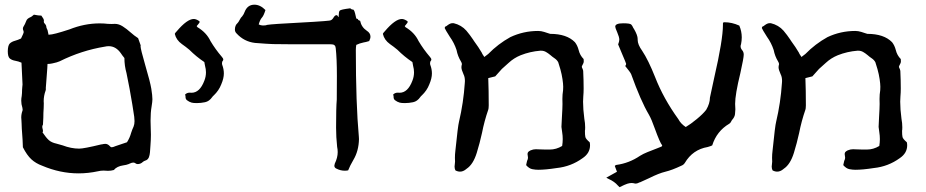

<svg xmlns="http://www.w3.org/2000/svg" viewBox="-20 -717 3891 807"><path d="M310.1 11.7Q232.9 11.7 157.2 -20.5Q130.4 -30.3 111.8 -47.4Q93.3 -64.5 76.2 -98.1Q75.2 -131.3 73.2 -153.8Q71.3 -176.3 70.8 -198.2Q70.8 -205.1 70.1 -211.2Q69.3 -217.3 69.3 -223.1Q69.3 -237.8 74.7 -252.4Q75.2 -253.9 75.2 -255.9Q75.2 -260.7 74.2 -263.7Q69.3 -278.8 69.3 -293.9Q69.3 -303.7 71.3 -313.5Q72.8 -325.2 72.8 -339.4Q72.8 -346.7 73.7 -351.8Q74.7 -356.9 74.7 -361.8L70.3 -453.6Q56.6 -459.5 44.9 -461.4Q30.3 -463.9 21.5 -470.9Q12.7 -478 12.7 -502Q13.2 -526.4 21.2 -534.2Q29.3 -542 43.9 -545.9Q54.7 -548.8 68.4 -555.2Q79.6 -577.6 79.6 -582.5Q79.6 -585 78.6 -587.4Q76.2 -591.8 76.2 -596.7Q76.2 -602.1 80.3 -607.9Q84.5 -613.8 90.3 -628.9Q93.3 -638.7 108.4 -645Q113.8 -647.5 117.7 -651.4Q119.6 -653.3 122.6 -655.3Q142.1 -651.4 153.8 -651.4Q164.6 -637.2 164.6 -630.9L164.1 -625.5Q164.1 -621.6 168 -617.7Q174.8 -610.8 174.8 -603Q174.8 -600.6 178.7 -592.8Q180.2 -590.3 180.7 -586.4Q181.2 -582.5 184.1 -570.8Q185.1 -571.3 187 -571.3Q204.6 -571.3 271.5 -593.3Q335 -618.7 398.9 -618.7L417 -618.2Q433.1 -616.2 449.7 -616.2L462.9 -616.7Q479.5 -616.7 495.8 -606.2Q512.2 -595.7 528.3 -581.3Q544.4 -566.9 560.5 -556.6L571.3 -526.4Q570.8 -525.4 570.8 -522.5Q570.8 -511.2 590.3 -443.8Q611.3 -372.6 616 -343.8Q620.6 -314.9 620.6 -299.8Q620.6 -290 617.2 -269.5Q612.8 -244.6 612.8 -210Q612.8 -195.8 613.5 -180.7Q614.3 -165.5 614.3 -150.9Q614.3 -129.4 612.3 -104.5Q610.8 -70.8 607.4 -61Q604 -45.4 589.4 -41.5Q584.5 -40 580.1 -36.1Q570.8 -27.3 558.6 -27.3Q555.7 -27.3 553.2 -28.3Q546.4 -33.7 539.6 -33.7Q533.7 -33.7 522.5 -28.3Q522.5 -27.8 522 -27.8Q510.7 -23.4 498.5 -22Q471.2 -18.1 458.5 -2.4Q446.3 1 434.1 1Q429.2 1 424.6 0.5Q419.9 0 415.5 0Q403.3 0 391.6 2.9Q350.6 11.7 310.1 11.7ZM313 -92.3Q332.5 -92.3 404.8 -109.9L409.2 -110.4Q416 -112.3 422.9 -112.3Q432.6 -112.3 440.9 -103.5Q444.8 -98.1 449.7 -98.1Q455.6 -98.6 461.4 -101.1L461.9 -101.6L513.7 -119.1Q525.4 -137.2 531.2 -158.7Q535.6 -172.4 541.5 -185.1Q545.4 -194.8 545.4 -208Q545.4 -223.1 540.5 -250L536.1 -278.3Q525.4 -344.2 511.7 -409.7Q502.9 -440.9 502.9 -473.1Q493.2 -484.9 488.3 -492.7Q467.3 -522.9 437 -522.9Q429.2 -522.9 420.9 -521Q322.3 -504.9 231 -459.5Q218.3 -454.1 205.1 -451.7L198.7 -450.2Q189.5 -448.2 179.7 -448.2L178.7 -429.2Q175.8 -382.8 174.1 -367.7Q172.4 -352.5 172.4 -346.2L172.9 -342.8Q172.9 -339.4 171.9 -336.9Q163.6 -314.5 163.6 -291.5L164.1 -283.2Q164.1 -272.9 163.6 -263.2Q162.1 -242.7 162.1 -222.2Q161.1 -194.8 160.6 -193.4L160.2 -192.4Q157.7 -188.5 157.7 -184.6Q157.7 -179.7 159.2 -175Q160.6 -170.4 160.6 -166Q160.6 -163.1 158.7 -160.6Q173.8 -138.2 185.3 -127.9Q196.8 -117.7 217.3 -113.3Q229.5 -110.4 243.2 -106Q279.3 -92.3 313 -92.3Z M807.1 -283.7Q793 -283.7 785.6 -285.6Q774.9 -288.6 765.6 -295.9Q759.8 -300.8 759.8 -309.1V-311Q759.8 -314.9 757.8 -319.3Q765.1 -327.6 777.8 -327.6L784.7 -327.1Q819.8 -327.1 838.9 -377.9Q845.7 -395 845.7 -413.1Q845.7 -426.3 841.8 -440.4Q840.8 -444.8 839.8 -450.7L838.9 -456.1Q804.7 -479 775.9 -507.8Q760.7 -520.5 744.6 -531.7Q720.7 -548.8 714.8 -574.2Q714.8 -577.6 722.7 -585.4Q766.6 -637.2 794.4 -637.2Q803.7 -637.2 814.9 -629.9Q819.3 -627.9 819.3 -624.5Q819.3 -622.1 810.5 -611.8L806.6 -607.4Q808.1 -606 808.8 -604.2Q809.6 -602.5 811 -602.1Q848.1 -579.6 864.7 -544.4Q885.3 -509.8 912.1 -478.5Q918.5 -471.7 918.5 -466.3Q918.5 -463.4 914.1 -458Q913.1 -455.6 913.1 -451.7Q913.1 -446.8 914.1 -444.3Q920.9 -426.3 920.9 -408.2Q920.9 -387.7 909.7 -361.8Q899.9 -336.4 878.4 -315.9Q875 -313.5 872.1 -309.1Q859.4 -291 841.8 -287.4Q824.2 -283.7 807.1 -283.7Z M1429.7 0.5Q1411.1 0.5 1395 -7.8Q1385.3 -11.7 1385.3 -20.5Q1385.3 -22.9 1387.2 -29.3Q1399.4 -54.7 1399.4 -77.6Q1399.4 -88.9 1397 -100.1Q1392.6 -140.6 1392.6 -180.7Q1392.6 -264.2 1395.5 -298.3Q1396 -309.1 1396 -397.5Q1396 -471.7 1391.1 -514.6Q1390.1 -530.8 1372.6 -530.8Q1140.1 -530.8 1127 -531.7Q1107.4 -532.2 1051.8 -536.6Q1005.9 -542 974.6 -576.2Q967.3 -583 967.3 -592.8Q967.3 -610.4 978.5 -620.1Q981.9 -623 987.3 -633.5Q992.7 -644 998 -648.4Q1004.4 -656.2 1008.3 -667Q1020 -697.3 1049.3 -697.3Q1073.7 -697.3 1095.7 -674.8Q1088.4 -650.9 1080.8 -642.8Q1073.2 -634.8 1067.4 -614.3Q1076.2 -609.9 1085 -609.9Q1099.1 -609.9 1101.6 -612.3Q1113.8 -614.3 1149.4 -616.7Q1340.8 -627 1364.3 -630.4Q1375 -631.3 1381.3 -642.3Q1387.7 -653.3 1394.5 -653.3Q1397 -653.3 1398.7 -650.9Q1400.4 -648.4 1401.4 -646.7Q1402.3 -645 1402.8 -645Q1403.8 -645 1403.8 -653.8Q1403.8 -667 1407.7 -672.1Q1411.6 -677.2 1452.1 -682.1Q1457.5 -676.8 1462.4 -676.8L1465.8 -676.3Q1469.7 -672.4 1472.4 -661.1Q1475.1 -649.9 1477.5 -639.2Q1484.9 -637.7 1484.9 -635Q1484.9 -632.3 1493.7 -629.4Q1499 -603 1521.5 -587.9Q1537.1 -578.1 1537.1 -563Q1537.1 -554.7 1531.7 -544.4Q1516.6 -539.6 1508.3 -538.6Q1491.7 -535.2 1477.5 -528.3Q1475.6 -517.1 1475.6 -506.8Q1475.6 -281.2 1488.3 -142.1L1488.8 -132.3Q1487.8 -82.5 1465.3 -44.9Q1451.2 -21 1443.4 -1Q1436.5 0.5 1429.7 0.5Z M1681.6 -283.7Q1667.5 -283.7 1660.2 -285.6Q1649.4 -288.6 1640.1 -295.9Q1634.3 -300.8 1634.3 -309.1V-311Q1634.3 -314.9 1632.3 -319.3Q1639.6 -327.6 1652.3 -327.6L1659.2 -327.1Q1694.3 -327.1 1713.4 -377.9Q1720.2 -395 1720.2 -413.1Q1720.2 -426.3 1716.3 -440.4Q1715.3 -444.8 1714.4 -450.7L1713.4 -456.1Q1679.2 -479 1650.4 -507.8Q1635.3 -520.5 1619.1 -531.7Q1595.2 -548.8 1589.4 -574.2Q1589.4 -577.6 1597.2 -585.4Q1641.1 -637.2 1668.9 -637.2Q1678.2 -637.2 1689.5 -629.9Q1693.8 -627.9 1693.8 -624.5Q1693.8 -622.1 1685.1 -611.8L1681.2 -607.4Q1682.6 -606 1683.3 -604.2Q1684.1 -602.5 1685.5 -602.1Q1722.7 -579.6 1739.3 -544.4Q1759.8 -509.8 1786.6 -478.5Q1793 -471.7 1793 -466.3Q1793 -463.4 1788.6 -458Q1787.6 -455.6 1787.6 -451.7Q1787.6 -446.8 1788.6 -444.3Q1795.4 -426.3 1795.4 -408.2Q1795.4 -387.7 1784.2 -361.8Q1774.4 -336.4 1752.9 -315.9Q1749.5 -313.5 1746.6 -309.1Q1733.9 -291 1716.3 -287.4Q1698.7 -283.7 1681.6 -283.7Z M2089.4 -427.2 2085.4 -423.8 2097.7 -436ZM2089.4 -427.2Q2078.6 -416 2061.5 -396L2032.2 -388.7Q2034.2 -337.4 2034.2 -274.4Q2033.7 -270 2033.7 -265.4Q2033.7 -260.7 2032.2 -255.9Q2015.6 -208 2005.9 -158.2Q1996.6 -115.7 1983.9 -74.7Q1968.8 -25.9 1941.4 -7.8L1938.5 -5.4Q1926.3 4.4 1913.6 4.4Q1903.8 4.4 1894 -1Q1890.6 -8.8 1890.6 -17.1Q1890.6 -21.5 1891.6 -26.9Q1892.6 -32.2 1892.6 -37.6L1892.1 -53.2Q1892.1 -68.4 1894 -83.5Q1904.8 -189.5 1909.2 -205.1Q1928.2 -285.6 1933.6 -368.2Q1934.1 -372.1 1934.1 -376.5Q1934.1 -393.6 1928.2 -404.8Q1919.4 -424.3 1919.4 -434.1Q1919.4 -439.9 1921.4 -446.8V-447.8Q1921.4 -452.1 1917.5 -458.5Q1903.8 -481 1898.9 -506.8Q1889.2 -536.6 1870.6 -562.5Q1862.8 -574.2 1855.5 -586.9L1849.1 -599.1L1850.6 -604.5Q1856.9 -606.9 1862.3 -611.8Q1873 -619.6 1881.8 -619.6H1886.7Q1919.4 -611.8 1940.4 -587.9Q1955.6 -569.8 1968.3 -550.8L1971.7 -545.4Q1992.2 -517.6 2004.9 -495.6Q2006.8 -490.2 2011.2 -484.4L2015.6 -477.5Q2024.9 -484.4 2032.2 -490.2Q2073.2 -532.2 2125 -561Q2180.2 -586.9 2241.7 -586.9Q2254.4 -586.9 2267.3 -582.8Q2280.3 -578.6 2283.2 -577.6Q2287.6 -575.7 2292.5 -574.7Q2362.3 -574.7 2396.5 -539.6Q2407.2 -525.9 2412.1 -506.8Q2417.5 -484.4 2433.1 -468.8L2433.6 -459Q2433.6 -454.1 2431.2 -449.7Q2425.3 -438.5 2425.3 -436.5Q2425.3 -434.6 2426.3 -432.6Q2429.7 -426.8 2431.2 -419.4Q2433.1 -379.4 2433.1 -344.7Q2433.1 -328.1 2431.6 -311Q2430.7 -300.3 2430.7 -289.6Q2430.7 -258.3 2436 -217.8Q2439.5 -199.7 2439.5 -182.1Q2439.5 -169.4 2438.5 -167.5Q2438.5 -148.9 2440.4 -140.9Q2442.4 -132.8 2458.5 -119.1Q2460 -112.8 2460 -106.4Q2460 -73.2 2428.7 -52.2Q2380.4 -17.1 2319.8 -10.7Q2272.9 -3.4 2242.2 -3.4Q2231 -3.4 2217.5 -5.9Q2204.1 -8.3 2191.4 -22.9L2192.4 -27.8Q2193.4 -33.7 2195.3 -40.5Q2199.2 -48.3 2199.2 -53.7L2198.7 -58.6Q2197.3 -64.9 2197.3 -69.3Q2197.3 -73.2 2199.2 -76.9Q2201.2 -80.6 2210 -85Q2221.2 -89.8 2232.9 -89.8L2239.7 -89.4Q2256.3 -88.4 2273.4 -88.4H2290.5Q2317.9 -88.4 2342.8 -103.5Q2345.2 -118.2 2345.2 -132.3Q2345.2 -147 2342.8 -161.6Q2339.8 -181.6 2339.8 -183.6L2341.8 -224.1Q2344.2 -263.7 2344.2 -279.8L2343.8 -301.3Q2343.8 -319.8 2346.7 -337.9Q2347.2 -344.2 2347.2 -352.5Q2347.2 -364.3 2344.2 -384.3Q2341.3 -404.3 2335.2 -426.3Q2329.1 -448.2 2326.2 -455.6Q2320.8 -465.3 2311.3 -471.7Q2301.8 -478 2293.5 -485.4Q2284.2 -493.2 2274.9 -498.5Q2265.6 -503.9 2254.4 -503.9H2251Q2208 -500.5 2168.5 -484.9Q2139.6 -473.1 2117.7 -452.6Z M2584 69.8 2576.7 62.5Q2563 46.4 2539.1 35.6L2528.3 29.8Q2551.3 17.6 2573.2 4.9L2564 -19.5Q2565.9 -20.5 2567.1 -22.2Q2568.4 -23.9 2571.3 -23.9Q2624.5 -31.2 2669.9 -62Q2683.1 -70.3 2701.2 -77.6Q2731.4 -89.8 2743.7 -94.2Q2755.9 -98.6 2759.5 -100.6Q2763.2 -102.5 2763.2 -104.5L2762.7 -106.9Q2753.9 -117.2 2732.4 -176.3Q2718.8 -215.3 2707.5 -234.9Q2672.9 -293.5 2632.8 -405.3Q2628.9 -414.1 2607.9 -439.5Q2611.8 -444.3 2611.8 -448.7Q2611.8 -450.7 2593.8 -492.7L2578.1 -530.3Q2583 -543 2583 -550.3Q2583 -561 2574.5 -580.6Q2565.9 -600.1 2565.9 -605Q2565.9 -619.1 2599.6 -619.1Q2628.9 -619.1 2633.5 -613.5Q2638.2 -607.9 2639.9 -603.5Q2641.6 -599.1 2644.5 -595.7Q2660.2 -568.8 2660.2 -553.2V-549.3Q2660.2 -529.8 2679.2 -503.4Q2705.1 -464.4 2733.4 -393.1Q2768.6 -302.7 2831.1 -216.3Q2841.3 -196.8 2862.3 -183.1Q2882.3 -194.8 2908.4 -216.3Q2934.6 -237.8 2948.2 -255.4Q2963.9 -282.2 2963.9 -306.6Q2971.2 -342.8 2981.9 -390.1Q3018.6 -549.3 3018.6 -612.3V-618.7Q3018.6 -620.6 3021.5 -623.5H3025.4Q3056.2 -623.5 3087.4 -609.4Q3097.7 -585.4 3097.7 -560.1Q3097.7 -545.9 3094.7 -531.2Q3092.8 -526.9 3092.8 -522.5Q3092.8 -513.7 3099.4 -506.1Q3106 -498.5 3106 -487.3Q3106 -473.6 3091.8 -409.7Q3069.8 -319.8 3069.8 -280.3L3070.8 -257.3Q3070.8 -249.5 3069.3 -237.1Q3067.9 -224.6 3056.2 -211.9Q3054.2 -209 3052 -204.3Q3049.8 -199.7 3044.9 -196.8Q2992.2 -165.5 2973.6 -106Q2971.2 -104 2954.6 -99.1Q2891.6 -88.4 2858.4 -32.2Q2853 -23.9 2843.8 -20.5Q2804.7 -2 2777.1 4.6Q2749.5 11.2 2708.5 31.7L2669.9 49.3H2668.5Q2659.7 54.2 2652.8 54.7L2647.9 54.2Q2641.1 52.2 2634.8 52.2Q2626.5 52.2 2616.9 55.2Q2607.4 58.1 2584 69.8Z M3422.4 -427.2 3418.5 -423.8 3430.7 -436ZM3422.4 -427.2Q3411.6 -416 3394.5 -396L3365.2 -388.7Q3367.2 -337.4 3367.2 -274.4Q3366.7 -270 3366.7 -265.4Q3366.7 -260.7 3365.2 -255.9Q3348.6 -208 3338.9 -158.2Q3329.6 -115.7 3316.9 -74.7Q3301.8 -25.9 3274.4 -7.8L3271.5 -5.4Q3259.3 4.4 3246.6 4.4Q3236.8 4.4 3227.1 -1Q3223.6 -8.8 3223.6 -17.1Q3223.6 -21.5 3224.6 -26.9Q3225.6 -32.2 3225.6 -37.6L3225.1 -53.2Q3225.1 -68.4 3227.1 -83.5Q3237.8 -189.5 3242.2 -205.1Q3261.2 -285.6 3266.6 -368.2Q3267.1 -372.1 3267.1 -376.5Q3267.1 -393.6 3261.2 -404.8Q3252.4 -424.3 3252.4 -434.1Q3252.4 -439.9 3254.4 -446.8V-447.8Q3254.4 -452.1 3250.5 -458.5Q3236.8 -481 3231.9 -506.8Q3222.2 -536.6 3203.6 -562.5Q3195.8 -574.2 3188.5 -586.9L3182.1 -599.1L3183.6 -604.5Q3189.9 -606.9 3195.3 -611.8Q3206.1 -619.6 3214.8 -619.6H3219.7Q3252.4 -611.8 3273.4 -587.9Q3288.6 -569.8 3301.3 -550.8L3304.7 -545.4Q3325.2 -517.6 3337.9 -495.6Q3339.8 -490.2 3344.2 -484.4L3348.6 -477.5Q3357.9 -484.4 3365.2 -490.2Q3406.2 -532.2 3458 -561Q3513.2 -586.9 3574.7 -586.9Q3587.4 -586.9 3600.3 -582.8Q3613.3 -578.6 3616.2 -577.6Q3620.6 -575.7 3625.5 -574.7Q3695.3 -574.7 3729.5 -539.6Q3740.2 -525.9 3745.1 -506.8Q3750.5 -484.4 3766.1 -468.8L3766.6 -459Q3766.6 -454.1 3764.2 -449.7Q3758.3 -438.5 3758.3 -436.5Q3758.3 -434.6 3759.3 -432.6Q3762.7 -426.8 3764.2 -419.4Q3766.1 -379.4 3766.1 -344.7Q3766.1 -328.1 3764.6 -311Q3763.7 -300.3 3763.7 -289.6Q3763.7 -258.3 3769 -217.8Q3772.5 -199.7 3772.5 -182.1Q3772.5 -169.4 3771.5 -167.5Q3771.5 -148.9 3773.4 -140.9Q3775.4 -132.8 3791.5 -119.1Q3793 -112.8 3793 -106.4Q3793 -73.2 3761.7 -52.2Q3713.4 -17.1 3652.8 -10.7Q3606 -3.4 3575.2 -3.4Q3564 -3.4 3550.5 -5.9Q3537.1 -8.3 3524.4 -22.9L3525.4 -27.8Q3526.4 -33.7 3528.3 -40.5Q3532.2 -48.3 3532.2 -53.7L3531.7 -58.6Q3530.3 -64.9 3530.3 -69.3Q3530.3 -73.2 3532.2 -76.9Q3534.2 -80.6 3543 -85Q3554.2 -89.8 3565.9 -89.8L3572.8 -89.4Q3589.4 -88.4 3606.4 -88.4H3623.5Q3650.9 -88.4 3675.8 -103.5Q3678.2 -118.2 3678.2 -132.3Q3678.2 -147 3675.8 -161.6Q3672.9 -181.6 3672.9 -183.6L3674.8 -224.1Q3677.2 -263.7 3677.2 -279.8L3676.8 -301.3Q3676.8 -319.8 3679.7 -337.9Q3680.2 -344.2 3680.2 -352.5Q3680.2 -364.3 3677.2 -384.3Q3674.3 -404.3 3668.2 -426.3Q3662.1 -448.2 3659.2 -455.6Q3653.8 -465.3 3644.3 -471.7Q3634.8 -478 3626.5 -485.4Q3617.2 -493.2 3607.9 -498.5Q3598.6 -503.9 3587.4 -503.9H3584Q3541 -500.5 3501.5 -484.9Q3472.7 -473.1 3450.7 -452.6Z"/></svg>

Font: Kurland
Style: Regular
Weight: 400
Designer: GGBot
Version: 0.22